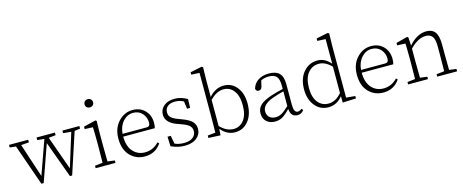

<svg xmlns="http://www.w3.org/2000/svg" viewBox="-44 -1360 4823 2000"><g transform="rotate(-15 2367.5 -360.0)"><path d="M756 -468V-440L695 -432L550 10H526L382 -384L243 10H218L63 -433L-3 -440V-468H204V-440L119 -433L239 -68L369 -433L294 -440V-468H492V-440L416 -432L546 -68L659 -432L573 -440V-468Z M944.5 -639Q931 -627 912 -627Q893 -627 879.5 -639Q866 -651 866 -671Q866 -691 879.5 -703.5Q893 -716 912 -716Q931 -716 944.5 -703.5Q958 -691 958 -671Q958 -651 944.5 -639ZM943 -36 1020 -26V0H806V-26L890 -36Q892 -138 892 -210V-257Q892 -350 889 -419L801 -423V-449L932 -481L944 -473L941 -349V-210Q941 -138 943 -36Z M1169 -273H1430Q1466 -273 1466 -316Q1466 -373 1429 -414.5Q1392 -456 1331 -456Q1268 -456 1222 -405.5Q1176 -355 1169 -273ZM1509 -243H1168Q1169 -137 1219.5 -81.5Q1270 -26 1347 -26Q1435 -26 1497 -93L1513 -79Q1450 15 1335 15Q1241 15 1177.5 -50.5Q1114 -116 1114 -235Q1114 -346 1178.5 -416Q1243 -486 1333 -486Q1415 -486 1465.5 -433.5Q1516 -381 1516 -300Q1516 -268 1509 -243Z M1772 -272 1814 -256Q1883 -230 1912.5 -198.5Q1942 -167 1942 -120Q1942 -63 1895.5 -24Q1849 15 1763 15Q1692 15 1618 -19L1614 -123H1649L1665 -35Q1707 -15 1765 -15Q1827 -15 1860.5 -41.5Q1894 -68 1894 -110Q1894 -144 1871 -166.5Q1848 -189 1792 -209L1745 -226Q1626 -269 1626 -356Q1626 -413 1669.5 -449.5Q1713 -486 1787 -486Q1855 -486 1922 -446L1919 -352H1886L1875 -433Q1833 -456 1784 -456Q1730 -456 1702 -432Q1674 -408 1674 -368Q1674 -334 1696.5 -312.5Q1719 -291 1772 -272Z M2157 -374V-93Q2225 -22 2302 -22Q2368 -22 2412 -77Q2456 -132 2456 -238Q2456 -339 2414 -394Q2372 -449 2304 -449Q2228 -449 2157 -374ZM2156 -585V-406Q2224 -486 2317 -486Q2402 -486 2455.5 -418.5Q2509 -351 2509 -242Q2509 -126 2453.5 -55.5Q2398 15 2308 15Q2219 15 2156 -63L2151 6L2022 0V-26L2106 -35Q2108 -139 2108 -210V-679L2020 -683V-709L2144 -735L2159 -727Z M2902 -109V-267Q2839 -252 2776 -229Q2664 -187 2664 -114Q2664 -78 2686 -53Q2712 -27 2757 -27Q2791 -27 2822.5 -45Q2854 -63 2902 -109ZM3037 -43 3051 -26Q3025 11 2983 11Q2909 11 2903 -77Q2856 -27 2820.5 -6Q2785 15 2739 15Q2683 15 2647.5 -17Q2612 -49 2612 -106Q2612 -157 2648 -192.5Q2684 -228 2767 -256Q2827 -276 2902 -293V-324Q2902 -400 2876 -428Q2850 -456 2792 -456Q2747 -456 2709 -437L2693 -370Q2684 -340 2656 -340Q2629 -340 2624 -369Q2639 -424 2686 -455Q2733 -486 2802 -486Q2878 -486 2914.5 -449.5Q2951 -413 2951 -331V-110Q2951 -24 2993 -24Q3013 -24 3031 -38Z M3467 -98V-382Q3401 -449 3332 -449Q3260 -449 3214 -393Q3168 -337 3168 -230Q3168 -130 3211.5 -76Q3255 -22 3325 -22Q3404 -22 3467 -98ZM3516 -35 3613 -26V0L3469 6L3468 -63Q3406 15 3314 15Q3226 15 3170.5 -53.5Q3115 -122 3115 -229Q3115 -345 3175 -415.5Q3235 -486 3327 -486Q3407 -486 3468 -413V-679L3379 -683V-709L3505 -735L3519 -727L3516 -587Z M3741 -273H4002Q4038 -273 4038 -316Q4038 -373 4001 -414.5Q3964 -456 3903 -456Q3840 -456 3794 -405.5Q3748 -355 3741 -273ZM4081 -243H3740Q3741 -137 3791.5 -81.5Q3842 -26 3919 -26Q4007 -26 4069 -93L4085 -79Q4022 15 3907 15Q3813 15 3749.5 -50.5Q3686 -116 3686 -235Q3686 -346 3750.5 -416Q3815 -486 3905 -486Q3987 -486 4037.5 -433.5Q4088 -381 4088 -300Q4088 -268 4081 -243Z M4627 -36 4704 -26V0H4490V-26L4574 -36Q4576 -138 4576 -210V-308Q4576 -380 4552.5 -410.5Q4529 -441 4483 -441Q4399 -441 4311 -350V-210Q4311 -138 4313 -36L4390 -26V0H4176V-26L4260 -36Q4262 -138 4262 -210V-257Q4262 -350 4259 -419L4171 -423V-449L4293 -481L4305 -473L4310 -383Q4400 -486 4502 -486Q4563 -486 4594 -445Q4625 -404 4625 -311V-210Q4625 -138 4627 -36Z"/></g></svg>

Font: TypoPRO Source Serif Pro
Style: Regular
Weight: 300
Designer: Frank Grießhammer
Foundry: Adobe Systems Incorporated
Version: Version 1.017;PS (version unavailable);hotconv 1.0.79;makeot